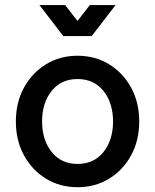

<svg xmlns="http://www.w3.org/2000/svg" viewBox="-20 -743 624 773"><path d="M43.9 -253.9Q43.9 -330.6 76.7 -390.4Q109.4 -450.2 165.5 -484.4Q221.7 -518.6 292 -518.6Q362.8 -518.6 418.9 -484.4Q475.1 -450.2 507.8 -390.4Q540.5 -330.6 540.5 -253.9Q540.5 -177.2 507.8 -117.4Q475.1 -57.6 418.9 -23.4Q362.8 10.7 292 10.7Q221.7 10.7 165.5 -23.4Q109.4 -57.6 76.7 -117.4Q43.9 -177.2 43.9 -253.9ZM149.4 -253.9Q149.4 -180.2 187.7 -131.6Q226.1 -83 292 -83Q358.4 -83 396.7 -131.1Q435.1 -179.2 435.1 -253.9Q435.1 -328.6 396.7 -376.7Q358.4 -424.8 292 -424.8Q226.1 -424.8 187.7 -376.7Q149.4 -328.6 149.4 -253.9ZM242.2 -722.7 292 -658.7 341.8 -722.7H445.3L349.1 -597.7H234.9L138.7 -722.7Z"/></svg>

Font: Giphurs Medium
Style: Regular
Weight: 500
Version: Version 0.920; ttfautohint (v1.8.4.7-5d5b)